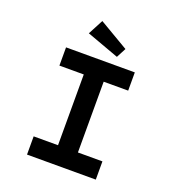

<svg xmlns="http://www.w3.org/2000/svg" viewBox="-162 -1053 1070 1178"><g transform="rotate(20 373.0 -464.0)"><path d="M149 0V-119H308V-581H149V-700H598V-581H438V-119H598V0ZM462 -752 251 -829 303 -928 495 -815Z"/></g></svg>

Font: Lexend Mega Medium
Style: Regular
Weight: 500
Version: Version 1.007